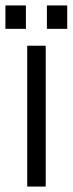

<svg xmlns="http://www.w3.org/2000/svg" viewBox="-35 -685 267 705"><path d="M64.9 -517.1H132.8V0H64.9ZM-15.1 -665H60.1V-579.1H-15.1ZM137.2 -665H211.9V-579.1H137.2Z"/></svg>

Font: D-DIN Condensed
Style: Regular
Weight: 400
Width: 3
Designer: Charles Nix
Foundry: Datto Inc.
Version: Version 1.00